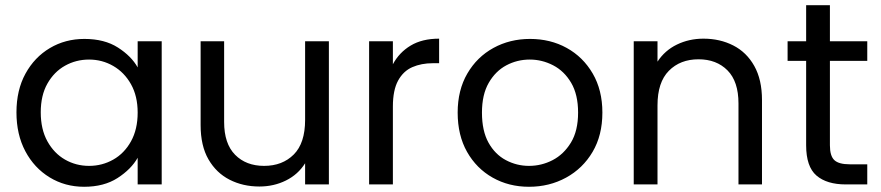

<svg xmlns="http://www.w3.org/2000/svg" viewBox="-20 -706 3373 735"><path d="M43 -276Q43 -361 77.5 -424Q112 -487 171 -522Q230 -557 303 -557Q380 -557 431.5 -524Q483 -491 507 -448V-548H599V0H507V-102Q482 -58 430 -24.5Q378 9 302 9Q229 9 170 -27Q111 -63 77 -127Q43 -191 43 -276ZM507 -275Q507 -338 481.5 -383.5Q456 -429 413.5 -453.5Q371 -478 321 -478Q271 -478 229 -454.5Q187 -431 161.5 -386Q136 -341 136 -276Q136 -211 161.5 -165Q187 -119 229 -95Q271 -71 321 -71Q371 -71 413.5 -95Q456 -119 481.5 -165Q507 -211 507 -275Z M838 -239Q838 -156 880 -113.5Q922 -71 991 -71Q1061 -71 1104.5 -114.5Q1148 -158 1148 -247V-548H1239V0H1148V-81Q1121 -38 1074.5 -15Q1028 8 973 8Q910 8 859 -18Q808 -44 778 -96Q748 -148 748 -227V-548H838Z M1393 -548H1484V-460Q1508 -505 1552 -531.5Q1596 -558 1661 -558V-464H1637Q1593 -464 1558.5 -449Q1524 -434 1504 -397.5Q1484 -361 1484 -298V0H1393Z M2005 9Q1928 9 1866 -26Q1804 -61 1768 -124.5Q1732 -188 1732 -275Q1732 -361 1769 -424.5Q1806 -488 1869 -522.5Q1932 -557 2009 -557Q2087 -557 2149.5 -522.5Q2212 -488 2249 -424.5Q2286 -361 2286 -275Q2286 -188 2248.5 -124.5Q2211 -61 2147 -26Q2083 9 2005 9ZM2005 -71Q2053 -71 2095.5 -93Q2138 -115 2165.5 -160Q2193 -205 2193 -275Q2193 -344 2166.5 -389Q2140 -434 2097.5 -456Q2055 -478 2008 -478Q1960 -478 1918.5 -456Q1877 -434 1851 -389Q1825 -344 1825 -275Q1825 -205 1850 -160Q1875 -115 1916.5 -93Q1958 -71 2005 -71Z M2406 -548H2497V-470Q2525 -513 2571.5 -535.5Q2618 -558 2673 -558Q2736 -558 2787 -532Q2838 -506 2867.5 -453.5Q2897 -401 2897 -323V0H2807V-310Q2807 -394 2765 -436.5Q2723 -479 2654 -479Q2584 -479 2540.5 -435Q2497 -391 2497 -303V0H2406Z M2995 -473V-548H3066V-686H3157V-548H3300V-473H3157V-150Q3157 -109 3174 -93Q3191 -77 3233 -77H3300V0H3218Q3145 0 3105.5 -34Q3066 -68 3066 -150V-473Z"/></svg>

Font: Poppins
Style: Regular
Weight: 400
Designer: Ninad Kale (Devanagari), Jonny Pinhorn (Latin)
Version: Version 5.002